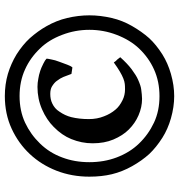

<svg xmlns="http://www.w3.org/2000/svg" viewBox="6 -710 719 770"><g transform="rotate(-90 365.0 -324.5)"><path d="M521 -201.2Q495.6 -172.9 473.1 -155.8Q447.3 -136.7 431.2 -129.9Q406.2 -118.7 392.1 -117.2Q372.1 -114.3 354 -113.8Q320.8 -113.8 288.1 -127.9Q256.3 -141.6 231 -167Q207 -190.9 190.9 -229Q175.8 -265.1 175.8 -312Q175.8 -356 192.9 -397.9Q208 -435.1 241.2 -467.8Q270 -496.6 312 -514.9Q354 -533.2 401.9 -533.2Q418.5 -533.2 435.1 -529.8Q449.2 -527.8 466.8 -522Q476.6 -519 495.1 -509.8Q509.3 -502.9 515.1 -497.1Q516.1 -496.1 512.2 -478Q509.3 -461.9 502.9 -445.8Q495.1 -423.8 491.2 -414.1Q486.3 -399.9 480 -393.1L454.1 -397Q452.1 -402.8 441.9 -429.2Q437 -441.4 425.8 -456.1Q418.9 -465.8 403.8 -475.1Q392.6 -481.9 374 -481.9Q352.1 -481.9 335.9 -474.1Q314.9 -464.4 303.2 -445.8Q287.1 -422.9 280.8 -397.9Q272.9 -365.7 272.9 -327.1Q272.9 -293.9 284.2 -266.1Q293.9 -240.2 311 -220.2Q324.2 -204.1 349.1 -191.9Q369.1 -182.1 392.1 -182.1Q407.2 -182.1 414.1 -183.1Q423.8 -184.1 436 -189Q448.2 -193.8 463.9 -203.1Q479 -211.9 500 -227.1Q501 -226.1 502.9 -223.1Q503.9 -221.2 506.3 -218.5Q508.8 -215.8 511.2 -213.9Q514.2 -210.9 518.1 -205.1ZM610.8 -434.1Q590.8 -487.3 556.2 -522.9Q519 -562 472.2 -583Q424.3 -605 365.2 -605Q306.2 -605 258.8 -583Q210.9 -560.5 174.8 -522.9Q137.7 -484.9 119.1 -434.1Q100.1 -384.3 100.1 -325.2Q100.1 -266.1 119.1 -215.8Q139.2 -162.6 174.8 -126Q210.9 -88.4 258.8 -65.9Q305.7 -43.9 364.7 -43.9Q423.8 -43.9 472.2 -65.9Q519 -86.9 556.2 -126Q590.3 -162.1 610.8 -215.8Q630.9 -268.1 630.9 -325Q630.9 -381.8 610.8 -434.1ZM678.2 -234.9Q668.5 -192.9 646.2 -154.1Q624 -115.2 597.2 -85Q571.3 -57.1 532.2 -32.2Q497.1 -10.3 454.1 2Q408.2 15.1 365 15.1Q321.8 15.1 275.9 2Q232.9 -10.3 198.2 -32.2Q159.2 -57.1 132.8 -85Q106 -114.7 84 -153.8Q62 -192.9 51.8 -234.9Q42 -275.9 42 -325.2Q42 -395.5 65.9 -457Q89.8 -518.1 132.8 -564Q175.8 -609.9 234.9 -637Q293.9 -664.1 365.2 -664.1Q412.1 -664.1 454.1 -651.9Q495.1 -639.6 532.2 -617.2Q571.3 -592.3 597.2 -564Q626 -531.7 646 -496.1Q668 -457 678.2 -415Q689 -369.1 689 -325Q689 -280.8 678.2 -234.9Z"/></g></svg>

Font: Gentium Basic
Style: Bold
Weight: 700
Designer: J. Victor Gaultney and Annie Olsen
Foundry: SIL International
Version: Version 1.100